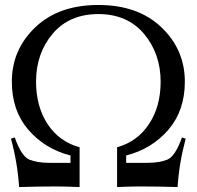

<svg xmlns="http://www.w3.org/2000/svg" viewBox="-20 -755 794 775"><path d="M57.1 0Q50.8 -97.2 24.4 -195.3L39.6 -200.2Q65.9 -125 98.1 -110.8Q130.4 -97.7 179.2 -97.7H264.6V-127.4Q161.1 -153.8 94.2 -231.4Q27.8 -308.6 27.8 -425.3Q27.8 -554.7 122.6 -645Q216.8 -734.9 377 -734.9Q537.1 -734.9 631.3 -645Q726.1 -554.7 726.1 -425.3Q726.1 -308.6 659.7 -231.4Q592.8 -153.8 489.3 -127.4V-97.7H574.7Q623.5 -97.7 655.8 -110.8Q688 -125 714.4 -200.2L729.5 -195.3Q703.1 -97.2 696.8 0Q619.1 -2.4 544.4 -2.4Q514.6 -2.4 452.6 0V-160.6Q535.2 -183.6 581.5 -254.4Q628.4 -325.2 628.4 -425.3Q628.4 -538.6 561 -618.7Q493.7 -698.2 377 -698.2Q259.8 -698.2 192.4 -618.7Q125.5 -539.1 125.5 -425.3Q125.5 -325.7 171.9 -254.4Q218.8 -183.1 301.3 -160.6V0Q239.3 -2.4 209.5 -2.4Q134.8 -2.4 57.1 0Z"/></svg>

Font: Flanker
Style: Regular
Weight: 400
Designer: Flanker
Foundry: Flanker
Version: Version 2.027